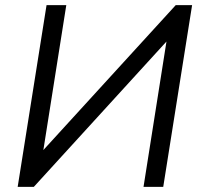

<svg xmlns="http://www.w3.org/2000/svg" viewBox="-20 -725 780 745"><path d="M48.6 0 160.6 -705H237.2L142.5 -106.4L117.1 -108.7L661.8 -705H725.4L613.4 0H536.9L631.5 -599.1L656 -596.8L111.3 0Z"/></svg>

Font: Nunito Sans 12pt ExtraLight
Style: Italic
Weight: 200
Italic angle: -9°
Designer: Vernon Adams
Foundry: Vernon Adams
Version: Version 3.101;gftools[0.9.27]